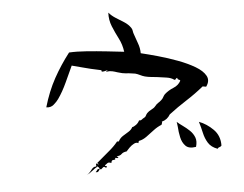

<svg xmlns="http://www.w3.org/2000/svg" viewBox="-52 -776 1104 868"><g transform="rotate(5 500.0 -342.0)"><path d="M859 -417Q827 -380 791 -347Q755 -314 722 -278Q713 -253 689 -242Q692 -239 690 -234Q689 -231 689 -228Q671 -217 655.5 -200Q640 -183 625.5 -168Q611 -153 595 -147Q592 -146 592 -138Q592 -137 592 -136Q583 -140 572.5 -132Q562 -124 554 -112.5Q546 -101 542 -94Q527 -90 520.5 -80.5Q514 -71 500 -69Q500 -67 503 -66.5Q506 -66 508 -66Q505 -60 502 -60Q499 -60 497 -61Q495 -61 494 -60.5Q493 -60 494 -53Q488 -51 483 -49.5Q478 -48 478 -36Q466 -39 461 -34.5Q456 -30 452 -25Q451 -23 450 -22Q450 -20 456 -20Q462 -20 458 -16Q458 -10 453 -14Q449 -16 447 -16Q443 -15 439 -9Q437 -6 435 -4Q433 -2 428 -5Q427 1 423 7Q419 13 411 11Q415 7 416.5 1.5Q418 -4 428 -5Q427 -7 425 -9Q422 -10 425 -14Q419 -8 419 -16Q406 -6 396 6Q386 18 372 28Q383 19 391 2.5Q399 -14 411 -14Q412 -18 410 -22Q408 -25 411 -28Q413 -28 416 -26Q419 -24 422 -25Q420 -28 414 -30Q440 -62 461 -86.5Q482 -111 494 -133Q494 -135 497.5 -135.5Q501 -136 503 -136Q508 -152 519.5 -162.5Q531 -173 542.5 -183Q554 -193 558 -206Q565 -208 574 -217.5Q583 -227 586 -239Q591 -238 595 -241Q599 -244 602 -248Q606 -252 608 -253Q613 -256 614.5 -262Q616 -268 620 -275Q626 -284 637.5 -292.5Q649 -301 653 -309Q659 -320 665 -325Q671 -330 678 -339Q683 -345 685.5 -353Q688 -361 692 -367Q707 -386 728 -399Q749 -412 756 -434Q755 -437 749 -438Q741 -439 742 -445Q738 -446 735 -440Q733 -434 728 -436Q714 -443 693.5 -442.5Q673 -442 650 -441Q636 -440 622 -439Q608 -438 595 -439Q584 -440 572.5 -443.5Q561 -447 550 -448Q543 -448 536 -447.5Q529 -447 522 -447Q514 -446 506.5 -445.5Q499 -445 492 -445Q486 -445 480 -446Q474 -447 469 -447Q457 -449 445 -449.5Q433 -450 419 -445Q418 -448 422 -450Q425 -451 425 -453Q424 -452 420 -451Q413 -447 404.5 -444.5Q396 -442 397 -450Q369 -451 349 -452Q329 -453 309.5 -455Q290 -457 261 -459Q252 -425 240.5 -381Q229 -337 213 -303Q207 -290 195 -275.5Q183 -261 163 -261Q171 -335 192 -396.5Q213 -458 244 -517Q278 -525 323 -529.5Q368 -534 413.5 -537Q459 -540 492 -542Q482 -574 462.5 -599.5Q443 -625 426 -652Q409 -679 405 -712Q421 -699 441 -691Q461 -683 480.5 -675Q500 -667 514 -653Q520 -647 522 -640Q524 -633 528 -626Q538 -607 550.5 -586Q563 -565 567 -542Q601 -540 646.5 -535.5Q692 -531 738 -522.5Q784 -514 820 -500.5Q856 -487 872.5 -466.5Q889 -446 875 -417ZM967 -158Q964 -152 958.5 -150Q953 -148 951 -142Q921 -147 904.5 -165.5Q888 -184 878 -208.5Q868 -233 856 -256Q893 -249 926.5 -225.5Q960 -202 967 -158ZM853 -142Q822 -131 804.5 -143.5Q787 -156 777.5 -179.5Q768 -203 763 -225Q761 -231 759.5 -236.5Q758 -242 756 -247Q763 -243 770 -239Q777 -235 784 -232Q803 -223 819.5 -212Q836 -201 846 -184.5Q856 -168 853 -142Z"/></g></svg>

Font: Yuji Boku
Style: Regular
Weight: 400
Designer: Kataoka Yuji
Foundry: Kinuta Font Factory
Version: Version 3.002